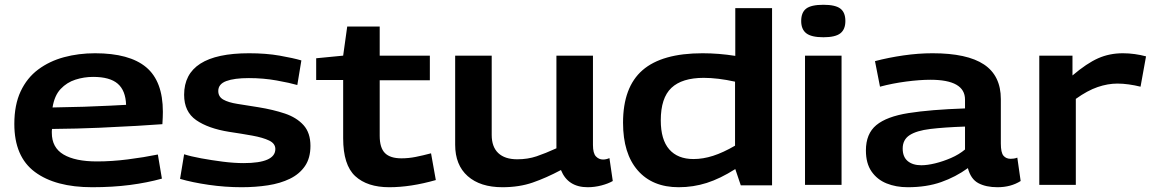

<svg xmlns="http://www.w3.org/2000/svg" viewBox="-20 -774 4825 804"><path d="M366 10Q212 10 126 -54Q40 -118 40 -255Q40 -335 66.5 -391.5Q93 -448 140 -483Q187 -518 248 -534.5Q309 -551 378 -551Q522 -551 592 -492.5Q662 -434 662 -306Q662 -297 661.5 -282.5Q661 -268 660 -254Q621 -251 553.5 -247Q486 -243 395.5 -239Q305 -235 198 -234Q197 -230 197 -226Q197 -222 197 -218Q197 -156 246 -127Q295 -98 386 -98Q448 -98 515 -106.5Q582 -115 641 -127L658 -26Q597 -9 524.5 0.5Q452 10 366 10ZM200 -324Q269 -325 331.5 -327Q394 -329 440.5 -331.5Q487 -334 508 -335Q506 -395 473 -423.5Q440 -452 370 -452Q332 -452 296 -440.5Q260 -429 234 -401.5Q208 -374 200 -324Z M734 -25 751 -128Q779 -119 822.5 -111Q866 -103 913 -97Q960 -91 1000 -91Q1133 -91 1133 -150Q1133 -173 1107 -185.5Q1081 -198 1037 -206Q993 -214 939 -222Q852 -236 801.5 -271Q751 -306 751 -377Q751 -551 1023 -551Q1094 -551 1151 -541Q1208 -531 1242 -521L1225 -418Q1194 -427 1138.5 -437Q1083 -447 1022 -447Q961 -447 927.5 -434.5Q894 -422 894 -393Q894 -369 915 -357Q936 -345 974 -339Q1012 -333 1062 -325Q1124 -315 1173 -298.5Q1222 -282 1251 -250Q1280 -218 1280 -163Q1280 -112 1257 -78.5Q1234 -45 1194 -25.5Q1154 -6 1102 2Q1050 10 992 10Q923 10 854 0Q785 -10 734 -25Z M1610 10Q1518 10 1467.5 -36.5Q1417 -83 1417 -195V-439H1304V-530L1417 -541L1434 -663H1570V-541H1780V-438H1570V-205Q1570 -155 1592 -133Q1614 -111 1661 -111Q1691 -111 1721 -117Q1751 -123 1785 -132L1805 -20Q1700 10 1610 10Z M2084 10Q1991 10 1938.5 -36.5Q1886 -83 1886 -168V-541H2039V-209Q2039 -159 2066.5 -133Q2094 -107 2146 -107Q2190 -107 2227 -119.5Q2264 -132 2310 -153V-541H2463V-167Q2463 -132 2475.5 -119Q2488 -106 2505 -106Q2519 -106 2532 -112L2546 -16Q2527 -5 2498.5 2.5Q2470 10 2441 10Q2358 10 2329 -62Q2267 -29 2210.5 -9.5Q2154 10 2084 10Z M3082 2 3059 -66Q2996 -26 2939.5 -8Q2883 10 2822 10Q2712 10 2650.5 -60.5Q2589 -131 2589 -260Q2589 -409 2670.5 -480Q2752 -551 2922 -551Q2990 -551 3059 -540V-740H3213V2ZM3058 -164V-432Q3022 -440 2989 -444Q2956 -448 2927 -448Q2836 -448 2791.5 -406Q2747 -364 2747 -270Q2747 -189 2782.5 -148.5Q2818 -108 2884 -108Q2924 -108 2966 -121.5Q3008 -135 3058 -164Z M3428 -618Q3378 -618 3356.5 -634.5Q3335 -651 3335 -686Q3335 -722 3356 -738Q3377 -754 3428 -754Q3478 -754 3499 -738Q3520 -722 3520 -686Q3520 -651 3499 -634.5Q3478 -618 3428 -618ZM3351 0V-541H3504V0Z M3606 -144Q3606 -214 3649.5 -250Q3693 -286 3784.5 -300.5Q3876 -315 4021 -320V-357Q4021 -440 3876 -440Q3832 -440 3774.5 -432.5Q3717 -425 3665 -411L3644 -518Q3701 -533 3763.5 -542Q3826 -551 3885 -551Q4030 -551 4100.5 -504Q4171 -457 4171 -359V-173Q4171 -135 4182 -122Q4193 -109 4212 -109Q4218 -109 4225.5 -110Q4233 -111 4240 -114L4254 -16Q4213 10 4157 10Q4109 10 4077 -7Q4045 -24 4033 -70Q3982 -33 3921 -11.5Q3860 10 3781 10Q3732 10 3692.5 -6Q3653 -22 3629.5 -56Q3606 -90 3606 -144ZM3760 -152Q3760 -117 3781 -99.5Q3802 -82 3838 -82Q3863 -82 3896 -90Q3929 -98 3962.5 -112.5Q3996 -127 4021 -148V-244Q3934 -241 3876 -234Q3818 -227 3789 -208Q3760 -189 3760 -152Z M4471 -541V-458Q4531 -509 4578.5 -530Q4626 -551 4682 -551Q4707 -551 4732 -547.5Q4757 -544 4779 -538L4756 -411Q4732 -417 4707 -420.5Q4682 -424 4659 -424Q4619 -424 4576.5 -409.5Q4534 -395 4485 -360V0H4332V-541Z"/></svg>

Font: Georama Extended SemiBold
Style: Regular
Weight: 600
Width: 7
Designer: Jean-Baptiste Levee
Foundry: Production Type
Version: Version 1.000